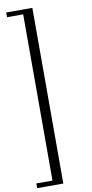

<svg xmlns="http://www.w3.org/2000/svg" viewBox="-127 -1113 637 1324"><g transform="rotate(-10 191.5 -451.0)"><path d="M203 164H20V131H133V-1033H20V-1066H203Z"/></g></svg>

Font: STIXSizeOneSym
Style: Regular
Weight: 400
Designer: MicroPress Inc., with final additions and corrections provided by Coen Hoffman, Elsevier (retired)
Version: Version 1.1.0